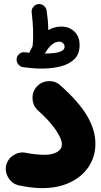

<svg xmlns="http://www.w3.org/2000/svg" viewBox="-20 -867 506 962"><path d="M63.5 -572.8Q65.4 -588.4 77.9 -597.9Q90.3 -607.4 105.5 -605Q116.7 -603.5 127.4 -602.5Q128.4 -606.9 130.4 -610.8Q136.2 -623.5 143.1 -635.3Q143.1 -637.7 143.6 -639.6Q145 -650.9 145.5 -663.3Q146 -675.8 146 -690.9Q146 -723.6 143.6 -755.4Q141.1 -787.1 138.7 -805.2Q136.7 -820.3 146.7 -832.3Q156.7 -844.2 170.4 -846.2Q187.5 -848.6 199.7 -838.1Q211.9 -827.6 213.9 -812.5Q216.8 -794.4 219.2 -768.6Q221.7 -742.7 221.7 -720.2Q221.7 -718.3 221.7 -716.3Q252.9 -733.9 286.1 -733.9Q327.1 -733.9 353 -708.7Q378.9 -683.6 378.9 -640.6Q378.9 -596.7 353 -571Q327.1 -545.4 284.2 -534.4Q241.2 -523.4 189 -523.4Q146 -523.4 95.7 -530.3Q80.6 -532.7 71 -545.2Q61.5 -557.6 63.5 -572.8ZM276.9 -658.2Q238.8 -658.2 204.6 -598.6Q226.1 -598.6 249 -601.1Q272 -603.5 287.8 -610.8Q303.7 -618.2 303.7 -633.3Q303.7 -641.6 296.6 -649.9Q289.6 -658.2 276.9 -658.2ZM10.7 -37.6Q18.1 -70.8 48.1 -89.6Q78.1 -108.4 110.8 -101.1Q132.3 -96.7 158.2 -94Q184.1 -91.3 202.1 -91.3Q243.2 -91.3 266.6 -105.5Q290 -119.6 290 -145Q290 -170.9 259.3 -216.3Q228.5 -261.7 170.4 -313.5Q145 -336.4 143.1 -371.6Q141.1 -406.7 163.6 -432.1Q186.5 -458 221.7 -460.2Q256.8 -462.4 282.2 -439.5Q376.5 -355.5 417.2 -285.2Q458 -214.8 458 -147.9Q458 -82 424.3 -31.7Q390.6 18.6 330.6 47.1Q270.5 75.7 190.4 75.7Q164.1 75.7 135.3 72Q106.4 68.4 74.7 62Q42 54.7 22.9 24.9Q3.9 -4.9 10.7 -37.6Z"/></svg>

Font: Mikhak-DS1-FD Black
Style: Regular
Weight: 900
Designer: Amin Abedi
Version: Version 3.2